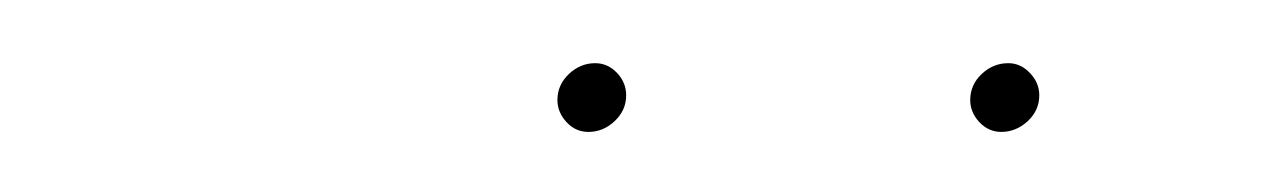

<svg xmlns="http://www.w3.org/2000/svg" viewBox="-20 -633 410 62"><path d="M293.3 -600.7Q293.3 -605.6 297 -609.1Q300.7 -612.6 305.6 -612.6Q309.6 -612.6 312.6 -609.4Q315.6 -606.3 315.6 -602.2Q315.6 -597.4 311.9 -593.9Q308.1 -590.4 303.3 -590.4Q299.3 -590.4 296.3 -593.5Q293.3 -596.7 293.3 -600.7ZM160 -600.7Q160 -605.6 163.7 -609.1Q167.4 -612.6 172.2 -612.6Q176.3 -612.6 179.3 -609.4Q182.2 -606.3 182.2 -602.2Q182.2 -597.4 178.5 -593.9Q174.8 -590.4 170 -590.4Q165.9 -590.4 163 -593.5Q160 -596.7 160 -600.7Z"/></svg>

Font: 26F Galaxy Sans Hairline
Style: Italic
Weight: 50
Italic angle: -5°
Designer: C₂₉H₂₅N₃O₅
Version: Version 1.200